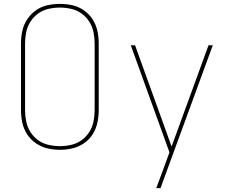

<svg xmlns="http://www.w3.org/2000/svg" viewBox="-20 -763 1192 988"><path d="M288 8Q321 8 352.5 0.5Q384 -7 411.5 -25.5Q439 -44 456.5 -71.5Q474 -99 481 -131Q488 -163 488 -195V-540Q488 -573 481 -604.5Q474 -636 456.5 -663.5Q439 -691 411.5 -710Q384 -729 352.5 -736Q321 -743 288 -743Q256 -743 224 -736Q192 -729 165 -710Q138 -691 120 -663.5Q102 -636 95 -604.5Q88 -573 88 -540V-195Q88 -163 95 -131Q102 -99 120 -71.5Q138 -44 165 -25.5Q192 -7 224 0.5Q256 8 288 8ZM784 205H806L1075 -530H1053L863 -9L675 -530H653L852 21L814 125Q806 145 799 165Q792 185 784 205ZM288 -11Q259 -11 230 -17.5Q201 -24 177 -41Q153 -58 137 -83Q121 -108 115 -137Q109 -166 109 -195V-540Q109 -569 115 -598Q121 -627 137 -652Q153 -677 177 -694Q201 -711 230 -717.5Q259 -724 288 -724Q317 -724 346 -717.5Q375 -711 399 -694Q423 -677 439 -652Q455 -627 461 -598Q467 -569 467 -540V-195Q467 -166 461 -137Q455 -108 439 -83Q423 -58 399 -41Q375 -24 346 -17.5Q317 -11 288 -11Z"/></svg>

Font: Iosevka Sparkle Thin
Style: Regular
Weight: 100
Designer: Belleve Invis
Foundry: Belleve Invis
Version: Version 4.5.0; ttfautohint (v1.8.3)